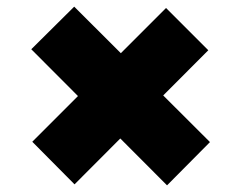

<svg xmlns="http://www.w3.org/2000/svg" viewBox="-20 -562 720 577"><path d="M482 -5 74 -414 203 -542 611 -135ZM204 -8 77 -136 479 -538 606 -411Z"/></svg>

Font: Lexend Exa Black
Style: Regular
Weight: 900
Designer: Bonnie Shaver-Troup, Thomas Jockin
Foundry: Lexend
Version: Version 1.007